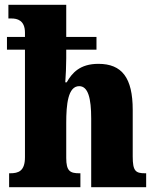

<svg xmlns="http://www.w3.org/2000/svg" viewBox="-20 -780 651 800"><path d="M18 0H315V-58H311C272 -58 256 -67 256 -122V-268C256 -344 263 -421 310 -421C347 -421 360 -371 360 -286V0H589V-58H585C545 -58 533 -67 533 -128V-322C533 -456 488 -514 390 -514C313 -514 280 -476 258 -437H252C254 -467 256 -503 256 -537V-573H382V-626H256V-760H15V-703H28C51 -703 84 -696 84 -644V-626H9V-573H84V-125C84 -67 57 -58 22 -58H18Z"/></svg>

Font: Noto Serif Tamil Condensed Black
Style: Regular
Weight: 900
Width: 3
Designer: Indian Type Foundry, Tom Grace, and the Monotype Design Team
Foundry: Monotype Imaging Inc.
Version: Version 2.004